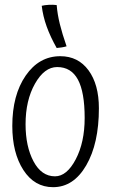

<svg xmlns="http://www.w3.org/2000/svg" viewBox="-20 -766 471 796"><path d="M31 -244Q31 -372 86.5 -452.5Q142 -533 230 -533Q304 -533 347 -474.5Q390 -416 390 -317Q390 -171 337.5 -80.5Q285 10 200 10Q123 10 77 -61Q31 -132 31 -244ZM331 -277Q331 -384 303 -436Q275 -488 217 -488Q164 -488 125 -419Q86 -350 86 -251Q86 -159 119 -97Q152 -35 208 -35Q257 -35 294 -105.5Q331 -176 331 -277ZM215 -745Q218 -707 228 -666.5Q238 -626 256 -574Q246 -571 236 -569.5Q226 -568 215 -567Q189 -613 173.5 -656Q158 -699 153 -742Q165 -745 182.5 -746Q200 -747 215 -745Z"/></svg>

Font: Atma Light
Style: Regular
Weight: 300
Designer: Gregori Vincens, Jeremie Hornus, Riccardo Olocco, Yoann Minet.
Foundry: black foundry
Version: Version 1.102;PS 1.100;hotconv 1.0.86;makeotf.lib2.5.63406